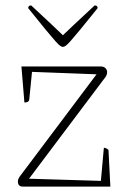

<svg xmlns="http://www.w3.org/2000/svg" viewBox="-20 -688 478 708"><path d="M64 0Q46 0 46 -19Q46 -27 52 -36L336 -414L98 -423L88 -322Q87 -314 81 -312Q75 -310 70 -310L59 -443H350Q363 -443 369 -436.5Q375 -430 375 -422Q375 -413 369 -404L87 -29L352 -21L363 -143Q372 -143 380 -135L387 0ZM212 -515Q208 -515 202 -519Q196 -523 184 -536.5Q172 -550 148 -579Q124 -608 84 -658Q84 -668 95 -668Q142 -624 170 -598Q198 -572 212 -558Q226 -572 254 -598Q282 -624 329 -668Q340 -668 340 -658Q300 -608 276 -579Q252 -550 240 -536.5Q228 -523 222 -519Q216 -515 212 -515Z"/></svg>

Font: Petrona Thin
Style: Regular
Weight: 100
Designer: Ringo R. Seeber
Foundry: Ringo R. Seeber
Version: Version 2.001; ttfautohint (v1.8.3)